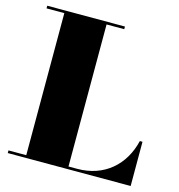

<svg xmlns="http://www.w3.org/2000/svg" viewBox="-110 -847 881 944"><g transform="rotate(15 330.0 -375.0)"><path d="M640 0V-225H626.5C596.5 -98 501.5 -13.5 364.5 -13.5H320V-736.5H410V-750H14.5V-736.5H105V-13.5H14.5V0Z"/></g></svg>

Font: Bodoni* 16pt Fatface
Style: Regular
Weight: 900
Version: Version 2.3